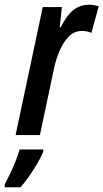

<svg xmlns="http://www.w3.org/2000/svg" viewBox="-70 -572 438 813"><path d="M-4 0 111 -542H192L183 -456H187Q211 -505 239.5 -528.5Q268 -552 308 -552Q327 -552 348 -545L317 -433Q298 -441 277 -441Q244 -441 220.5 -416.5Q197 -392 181.5 -355Q166 -318 158 -279L99 0ZM-50 208Q-40 190 -27.5 164Q-15 138 -4 110.5Q7 83 13 61H113V71Q104 93 87.5 121Q71 149 52 176Q33 203 17 221H-50Z"/></svg>

Font: Noto Sans ExtraCondensed SemiBold
Style: Italic
Weight: 600
Width: 2
Italic angle: -12°
Designer: Monotype Design Team
Foundry: Monotype Imaging Inc.
Version: Version 2.013; ttfautohint (v1.8.4.7-5d5b)